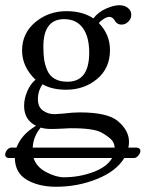

<svg xmlns="http://www.w3.org/2000/svg" viewBox="-25 -482 561 740"><path d="M318.8 -278.8Q318.8 -340.8 293.9 -374.5Q269 -408.2 222.2 -408.2Q142.1 -408.2 142.1 -301.8Q142.1 -273.9 145 -253.4Q147.9 -232.9 157 -211.4Q166 -189.9 185.5 -178.5Q205.1 -167 234.9 -167Q318.8 -167 318.8 -278.8ZM443.8 -387.2Q424.8 -387.2 416 -404.8Q408.2 -417 396 -417Q387.2 -417 374.5 -408.9Q361.8 -400.9 356 -393.1Q398.9 -349.1 398.9 -289.1Q398.9 -219.2 349.4 -177.7Q299.8 -136.2 230 -136.2Q174.8 -136.2 139.2 -157.2Q121.1 -132.3 121.1 -99.1Q121.1 -70.3 140.1 -56.2Q159.2 -42 185.1 -42L214.8 -43.9Q254.9 -48.8 282.2 -48.8Q388.2 -48.8 428.2 -16.1Q472.2 20 472.2 64.9Q472.2 76.2 469.7 86.9H502.9Q516.1 88.9 516.1 99.6Q516.1 107.4 509 116.5Q502 125.5 493.2 127H454.1Q422.9 178.2 348.6 208Q274.4 237.8 190.9 237.8Q125 237.8 79.1 211.4Q33.2 185.1 32.2 127H6.8Q-5.4 124.5 -4.9 113.8Q-4.9 106 1.2 97.4Q7.3 88.9 16.1 86.9H38.6Q57.1 36.6 113.8 2.9Q67.9 -20 67.9 -74.2Q67.9 -101.1 79.8 -129.6Q91.8 -158.2 111.8 -174.8Q60.1 -224.6 60.1 -287.1Q60.1 -354 111.1 -396.5Q162.1 -439 231 -439Q293 -439 335 -411.1Q353 -435.1 383.1 -448.5Q413.1 -461.9 435.1 -461.9Q455.1 -461.9 468 -451.4Q481 -440.9 481 -424.8Q481 -409.7 469.5 -398.4Q458 -387.2 443.8 -387.2ZM417 86.9Q416 69.3 405 57.1Q394 44.9 366.2 28.8Q335.4 11.7 245.1 12.2Q240.2 12.2 215.1 13.7Q189.9 15.1 171.9 15.1Q149.9 15.1 131.8 9.8Q103 44.4 101.1 86.9ZM407.2 127H104.5Q115.2 161.6 153.1 181.4Q190.9 201.2 221.2 201.2Q280.3 201.2 333.7 181.4Q387.2 161.6 407.2 127Z"/></svg>

Font: Linux Libertine O
Style: Regular
Weight: 400
Designer: Philipp H. Poll
Foundry: Philipp H. Poll
Version: Version 5.3.0